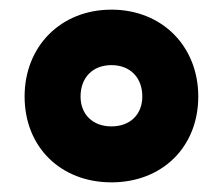

<svg xmlns="http://www.w3.org/2000/svg" viewBox="-20 -744 462 398"><path d="M211 -366C316 -366 391 -439 391 -544C391 -648 316 -724 211 -724C106 -724 31 -648 31 -544C31 -439 106 -366 211 -366ZM211 -482C172 -482 147 -507 147 -544C147 -583 172 -609 211 -609C250 -609 275 -583 275 -544C275 -507 250 -482 211 -482Z"/></svg>

Font: Noto Sans Gujarati Black
Style: Regular
Weight: 900
Designer: Jelle Bosma - Monotype Design Team, Universal Thirst
Foundry: Monotype Imaging Inc.
Version: Version 2.106